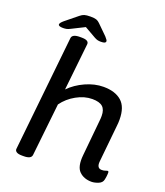

<svg xmlns="http://www.w3.org/2000/svg" viewBox="-159 -991 949 1104"><g transform="rotate(20 315.5 -438.5)"><path d="M532 7Q485 7 456.5 -21Q428 -49 435 -120L456 -336Q457 -345 457.5 -352.5Q458 -360 458 -369Q458 -407 438.5 -424.5Q419 -442 375 -442Q327 -442 278.5 -415Q230 -388 199 -345L164 -23Q161 2 116 2H105Q82 2 71.5 -5Q61 -12 62 -23L136 -728Q139 -753 185 -753H196Q241 -753 239 -728L208 -440Q247 -480 302.5 -505Q358 -530 412 -530Q483 -530 522.5 -495.5Q562 -461 562 -383Q562 -374 561.5 -365.5Q561 -357 560 -348L537 -119Q533 -77 564 -77Q577 -77 586 -80.5Q595 -84 599 -84Q605 -84 605 -75Q605 -73 604.5 -62Q604 -51 600 -32Q596 -11 573 -2Q550 7 532 7ZM76 -768Q47 -768 47 -780Q47 -789 67 -806L141 -866Q153 -876 165.5 -880Q178 -884 203 -884Q227 -884 238.5 -880Q250 -876 260 -866L321 -806Q330 -796 333.5 -790.5Q337 -785 337 -782Q337 -775 330.5 -771.5Q324 -768 307 -768Q296 -768 287.5 -770Q279 -772 268 -778L198 -818L120 -779Q107 -772 97 -770Q87 -768 76 -768Z"/></g></svg>

Font: Asap Semi Expanded Semi Expanded Medium
Style: Italic
Weight: 500
Width: 6
Italic angle: -6°
Designer: Pablo Cosgaya
Foundry: Omnibus-Type
Version: Version 3.001; ttfautohint (v1.8.4.7-5d5b)